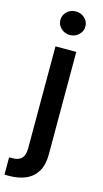

<svg xmlns="http://www.w3.org/2000/svg" viewBox="-163 -803 564 1050"><g transform="rotate(15 118.5 -277.5)"><path d="M69.3 -545.9H187V33.7Q187.5 90.8 166 128.7Q144.5 166.5 104 185.3Q63.5 204.1 5.4 204.1H-18.6V106H-0.5Q36.6 106 53 87.2Q69.3 68.4 69.3 32.7ZM127.9 -626Q99.1 -626 78.4 -645.8Q57.6 -665.5 57.6 -692.9Q57.6 -720.7 78.4 -740Q99.1 -759.3 127.9 -759.3Q157.7 -759.3 178.5 -740Q199.2 -720.7 199.2 -692.9Q199.2 -665.5 178.5 -645.8Q157.7 -626 127.9 -626Z"/></g></svg>

Font: Inter Cardless
Style: Medium
Weight: 500
Designer: Rasmus Andersson
Foundry: rsms
Version: Version 4.001;git-9221beed3